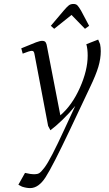

<svg xmlns="http://www.w3.org/2000/svg" viewBox="-20 -651 553 974"><path d="M73.2 286.1 106.9 226.1Q133.8 232.9 155.8 232.9Q169.4 232.9 179 227.3Q188.5 221.7 205.3 199.5Q222.2 177.2 246.8 129.4Q271.5 81.5 309.1 0L361.8 -113.8Q333 -78.1 297.6 -43.9Q262.2 -9.8 235.8 9.8L224.1 -12.2L155.8 -372.1Q153.8 -385.3 150.6 -389.2Q147.5 -393.1 141.1 -393.1Q130.9 -393.1 95.2 -378.9L87.9 -405.8Q142.6 -428.7 162.8 -436.3Q183.1 -443.8 193.8 -443.8Q207 -443.8 211.9 -436Q216.8 -428.2 219.2 -411.1L286.1 -65.9Q346.2 -117.7 385.5 -206.1Q424.8 -294.4 424.8 -369.1Q424.8 -402.8 418 -426.8L478 -450.2L487.8 -426.8Q491.2 -410.2 491.2 -391.1Q491.2 -353.5 479 -312.3Q466.8 -271 437 -209L335 6.8Q247.1 192.4 211.4 247.8Q175.8 303.2 132.8 303.2Q114.3 303.2 91.8 295.9ZM237.8 -520 303.2 -597.2Q319.8 -616.7 329.1 -623.8Q338.4 -630.9 352.1 -630.9Q365.2 -630.9 372.1 -624.3Q378.9 -617.7 391.1 -597.2L432.1 -520L411.1 -504.9L342.8 -575.2L254.9 -504.9Z"/></svg>

Font: Dehuti
Style: Italic
Weight: 400
Version: Version 1.2